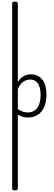

<svg xmlns="http://www.w3.org/2000/svg" viewBox="-20 -1440 675 2380"><path d="M166 920Q148 920 139.5 914.5Q131 909 131 898V-1398Q131 -1409 139.5 -1414.5Q148 -1420 166 -1420Q183 -1420 192 -1414.5Q201 -1409 201 -1398V-422Q225 -462 252.5 -482.5Q280 -503 308.5 -511Q337 -519 363 -519Q448 -519 502 -456.5Q556 -394 556 -266Q556 -214 546 -170Q536 -126 517 -91.5Q498 -57 470 -33Q442 -9 405.5 4Q369 17 325 17Q292 17 260.5 7.5Q229 -2 201 -20V898Q201 909 192 914.5Q183 920 166 920ZM201 -87Q233 -65 264 -55.5Q295 -46 326 -46Q354 -46 378.5 -54.5Q403 -63 422.5 -80.5Q442 -98 455.5 -124Q469 -150 476 -185Q483 -220 483 -263Q483 -323 469 -365.5Q455 -408 426 -431Q397 -454 353 -454Q323 -454 295 -442Q267 -430 243.5 -405Q220 -380 201 -338Z"/></svg>

Font: Playwrite BE WAL Light
Style: Regular
Weight: 300
Version: Version 1.002